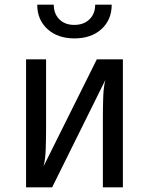

<svg xmlns="http://www.w3.org/2000/svg" viewBox="-20 -805 640 825"><path d="M92 0V-550H178V-254Q178 -211 176.5 -165Q175 -119 167 -90L396 -550H508V0H422V-297Q422 -341 423.5 -387Q425 -433 433 -462L204 0ZM300 -640Q228 -640 184 -680Q140 -720 140 -785H211Q211 -746 235 -722Q259 -698 299 -698Q340 -698 364.5 -722Q389 -746 389 -785H460Q460 -720 416 -680Q372 -640 300 -640Z"/></svg>

Font: JetBrainsMonoNL NFM
Style: Regular
Weight: 400
Monospace: yes
Designer: Philipp Nurullin, Konstantin Bulenkov
Foundry: JetBrains
Version: Version 2.304; ttfautohint (v1.8.4.7-5d5b);Nerd Fonts 3.3.0